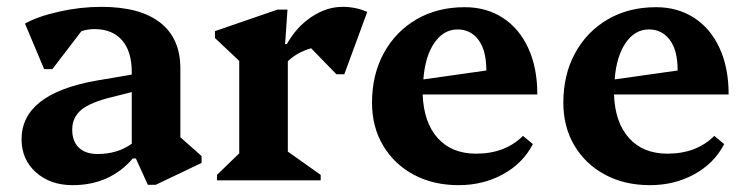

<svg xmlns="http://www.w3.org/2000/svg" viewBox="-20 -527 2187 561"><path d="M192 14Q127 14 85 -23.5Q43 -61 43 -120Q43 -252 259 -291L365 -309V-316Q365 -377 336.5 -409.5Q308 -442 256 -442Q237 -442 218 -436L133 -325H109L53 -458Q90 -479 152.5 -493Q215 -507 276 -507Q389 -507 448 -461Q507 -415 507 -327V-126L569 -71V-51L435 13H412L377 -64H368Q301 14 192 14ZM191 -148Q191 -114 210.5 -95.5Q230 -77 265 -77Q323 -77 365 -107V-258L306 -243Q244 -228 217.5 -206Q191 -184 191 -148Z M614 0V-16L679 -79V-349L608 -416V-436L791 -499H820L813 -398H818Q846 -448 890 -477.5Q934 -507 981 -507Q1020 -507 1053 -492L986 -310H963L889 -386Q848 -374 821 -348V-84L917 -16V0Z M1320 14Q1246 14 1189 -16.5Q1132 -47 1099.5 -101.5Q1067 -156 1067 -227Q1067 -309 1101.5 -372Q1136 -435 1197 -470.5Q1258 -506 1338 -506Q1401 -506 1449 -475Q1497 -444 1523.5 -386.5Q1550 -329 1550 -251H1215Q1218 -169 1259 -123.5Q1300 -78 1371 -78Q1456 -78 1508 -130L1537 -106Q1508 -50 1450 -18Q1392 14 1320 14ZM1317 -441Q1276 -441 1249 -401.5Q1222 -362 1217 -295L1401 -321Q1401 -380 1378 -410.5Q1355 -441 1317 -441Z M1879 14Q1805 14 1748 -16.5Q1691 -47 1658.5 -101.5Q1626 -156 1626 -227Q1626 -309 1660.5 -372Q1695 -435 1756 -470.5Q1817 -506 1897 -506Q1960 -506 2008 -475Q2056 -444 2082.5 -386.5Q2109 -329 2109 -251H1774Q1777 -169 1818 -123.5Q1859 -78 1930 -78Q2015 -78 2067 -130L2096 -106Q2067 -50 2009 -18Q1951 14 1879 14ZM1876 -441Q1835 -441 1808 -401.5Q1781 -362 1776 -295L1960 -321Q1960 -380 1937 -410.5Q1914 -441 1876 -441Z"/></svg>

Font: Platypi SemiBold
Style: Regular
Weight: 600
Designer: David Sargent
Foundry: Bolt Cutter Type
Version: Version 1.200; ttfautohint (v1.8.4.7-5d5b)